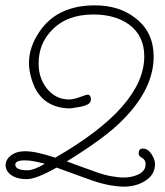

<svg xmlns="http://www.w3.org/2000/svg" viewBox="-20 -647 616 716"><path d="M441 49Q418 49 386 43Q354 37 315 23L191 -22Q115 21 80 21Q43 21 22 6Q1 -9 1 -31Q1 -52 21 -67.5Q41 -83 74 -83Q114 -83 186 -59Q518 -250 518 -437Q518 -513 462 -555Q410 -593 328 -593Q229 -593 173 -534Q124 -484 124 -410Q124 -356 154 -318Q186 -277 236 -276Q254 -276 278 -285Q302 -294 306 -294Q319 -294 319 -276Q319 -267 312 -261Q299 -251 269 -247Q257 -245 248 -243.5Q239 -242 232 -243Q130 -249 99 -348Q88 -383 88 -412Q88 -472 128 -530Q194 -627 334 -627Q426 -627 487 -578Q553 -526 553 -436Q553 -317 440 -202Q405 -166 352 -127Q299 -88 229 -45L334 -7Q367 5 394 10Q421 15 441 15Q471 15 495 4Q523 -9 523 -35Q523 -51 510 -58Q497 -65 497 -75Q497 -93 513 -93Q531 -93 544.5 -73Q558 -53 558 -35Q558 7 517 30Q485 49 441 49ZM84 -12Q105 -12 147 -36Q102 -49 73 -49Q37 -49 37 -33Q37 -12 84 -12Z"/></svg>

Font: Send Flowers
Style: Regular
Weight: 400
Designer: Robert E. Leuschke
Foundry: Robert E. Leuschke
Version: Version 1.010; ttfautohint (v1.8.4.7-5d5b)